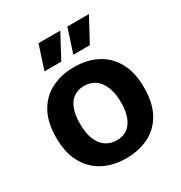

<svg xmlns="http://www.w3.org/2000/svg" viewBox="-176 -868 953 1009"><g transform="rotate(-30 300.5 -363.5)"><path d="M300 14Q222 14 162 -17.5Q102 -49 68 -110.5Q34 -172 34 -264Q34 -357 68.5 -418Q103 -479 163 -509Q223 -539 300 -539Q378 -539 438 -508Q498 -477 532 -415.5Q566 -354 566 -262Q566 -168 531.5 -106.5Q497 -45 436.5 -15.5Q376 14 300 14ZM304 -93Q329 -93 350 -101.5Q371 -110 387 -129Q403 -148 412.5 -179Q422 -210 422 -254Q422 -301 411.5 -334Q401 -367 384 -387.5Q367 -408 344 -417.5Q321 -427 296 -427Q272 -427 251 -418.5Q230 -410 214 -391.5Q198 -373 188.5 -342Q179 -311 179 -265Q179 -219 189 -186Q199 -153 216.5 -132.5Q234 -112 256.5 -102.5Q279 -93 304 -93ZM257 -597H155L202 -741H334ZM430 -597H330L377 -741H508Z"/></g></svg>

Font: Bricolage Grotesque 18pt
Style: Bold
Weight: 700
Designer: Mathieu Triay
Foundry: Atelier Triay
Version: Version 1.000;gftools[0.9.30]